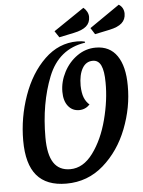

<svg xmlns="http://www.w3.org/2000/svg" viewBox="-59 -916 735 985"><g transform="rotate(-5 308.0 -423.5)"><path d="M41 -217Q41 -335 80.5 -447Q120 -559 193 -629.5Q266 -700 361 -700Q385 -700 401 -695V-690Q264 -670 210 -534Q156 -398 156 -223Q156 -135 184 -92.5Q212 -50 269 -50Q336 -50 386.5 -118.5Q437 -187 463 -287Q489 -387 488 -477Q488 -536 474.5 -565Q461 -594 432 -594Q397 -594 378 -561Q359 -528 359 -472Q360 -434 369 -411Q378 -388 396 -372Q373 -348 341 -348Q306 -348 284.5 -375Q263 -402 263 -449Q263 -501 288.5 -550Q314 -599 357.5 -629.5Q401 -660 453 -660Q525 -660 562.5 -605.5Q600 -551 600 -451Q601 -340 558.5 -230.5Q516 -121 434.5 -49.5Q353 22 243 22Q141 22 91 -37Q41 -96 41 -217ZM408 -869Q419 -860 426 -847Q433 -834 433 -820Q433 -790 412.5 -772Q392 -754 348 -745L272 -729L250 -762ZM590 -869Q603 -861 609.5 -848.5Q616 -836 616 -821Q616 -791 595.5 -772.5Q575 -754 532 -745L456 -729L435 -762Z"/></g></svg>

Font: Sansita SW
Style: Italic
Weight: 400
Italic angle: -11°
Designer: Pablo Cosgaya
Foundry: Omnibus-Type
Version: Version 1.000